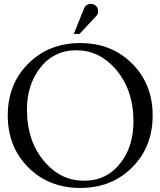

<svg xmlns="http://www.w3.org/2000/svg" viewBox="-20 -954 816 977"><path d="M19.5 -366.7Q19.5 -526.4 124 -630.4Q228.5 -734.9 388.2 -734.9Q547.9 -734.9 652.3 -630.4Q756.8 -525.9 756.8 -366.7Q756.8 -206.5 652.3 -102.1Q548.3 2.4 388.2 2.4Q228.5 2.4 124 -102.1Q19.5 -206.5 19.5 -366.7ZM408.2 -34.2Q524.4 -34.2 595.7 -127.9Q659.2 -211.4 659.2 -335.9Q659.2 -498.5 566.9 -604Q483.9 -698.2 368.2 -698.2Q251.5 -698.2 180.7 -604Q117.2 -518.6 117.2 -397.5Q117.2 -231.9 209.5 -127.9Q291.5 -34.2 408.2 -34.2ZM384.3 -781.2H355.5L407.7 -911.1Q410.6 -918.5 416 -923.8Q426.3 -934.1 441.9 -934.1Q458 -934.1 468.5 -923.8Q479 -913.6 479 -897.9Q479 -881.8 470.7 -873.5Z"/></svg>

Font: Flanker
Style: Regular
Weight: 400
Designer: Flanker
Foundry: Flanker
Version: Version 2.027